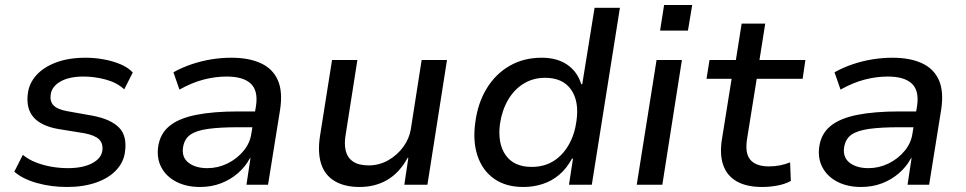

<svg xmlns="http://www.w3.org/2000/svg" viewBox="-20 -736 3850 765"><path d="M247 9Q183 9 126.5 -7Q70 -23 37 -52L71 -119Q94 -100 124 -88.5Q154 -77 186.5 -71.5Q219 -66 250 -66Q310 -66 347 -85.5Q384 -105 388 -137Q391 -165 374.5 -181Q358 -197 317 -205L212 -222Q144 -234 113.5 -269Q83 -304 91 -364Q96 -404 124.5 -436Q153 -468 203 -487Q253 -506 321 -506Q357 -506 393 -499.5Q429 -493 460 -480Q491 -467 509 -447L475 -380Q446 -407 401.5 -419Q357 -431 313 -431Q255 -431 220.5 -411Q186 -391 182 -359Q178 -332 193.5 -316Q209 -300 248 -293L349 -275Q422 -261 454.5 -227.5Q487 -194 478 -131Q473 -90 443 -58Q413 -26 362.5 -8.5Q312 9 247 9Z M777 9Q723 9 683 -11.5Q643 -32 623.5 -68Q604 -104 610 -150Q617 -202 654 -233Q691 -264 760 -278Q829 -292 930 -292H1012L1002 -229H928Q857 -229 809.5 -222.5Q762 -216 738 -199Q714 -182 709 -147Q704 -108 732 -87Q760 -66 806 -66Q848 -66 886 -84.5Q924 -103 950.5 -135Q977 -167 982 -207L1000 -314Q1009 -375 979 -403Q949 -431 883 -431Q838 -431 791.5 -419Q745 -407 695 -379L671 -448Q705 -467 743.5 -480Q782 -493 822 -499.5Q862 -506 902 -506Q972 -506 1019.5 -484Q1067 -462 1087 -416.5Q1107 -371 1096 -299L1048 0H962L978 -106H976Q958 -72 928 -46Q898 -20 860 -5.5Q822 9 777 9Z M1413 9Q1353 9 1313.5 -14.5Q1274 -38 1259.5 -83.5Q1245 -129 1255 -194L1303 -497H1404L1357 -198Q1351 -163 1357.5 -135.5Q1364 -108 1386.5 -92.5Q1409 -77 1449 -77Q1491 -77 1527 -97.5Q1563 -118 1587 -151Q1611 -184 1617 -222L1660 -497H1761L1683 0H1591L1607 -107H1604Q1572 -48 1523.5 -19.5Q1475 9 1413 9Z M2065 9Q1995 9 1948.5 -24Q1902 -57 1882.5 -115.5Q1863 -174 1874 -250Q1884 -326 1919.5 -384Q1955 -442 2011 -474Q2067 -506 2138 -506Q2200 -506 2240.5 -478Q2281 -450 2296 -400L2300 -401L2349 -705H2450L2338 0H2247L2263 -104H2259Q2238 -65 2208.5 -40Q2179 -15 2142.5 -3Q2106 9 2065 9ZM2098 -71Q2148 -71 2185 -94Q2222 -117 2246 -159Q2270 -201 2277 -255Q2288 -333 2255 -379.5Q2222 -426 2152 -426Q2104 -426 2066 -402.5Q2028 -379 2004 -337.5Q1980 -296 1972 -242Q1962 -164 1995 -117.5Q2028 -71 2098 -71Z M2610 -614 2626 -716H2738L2721 -614ZM2517 0 2596 -497H2697L2619 0Z M3017 9Q2955 9 2916 -13Q2877 -35 2862 -77Q2847 -119 2856 -178L2895 -422H2795L2807 -497H2912L2935 -642H3029L3006 -497H3189L3178 -422H2995L2957 -185Q2947 -126 2969.5 -99.5Q2992 -73 3044 -73Q3066 -73 3087 -77Q3108 -81 3128 -89L3131 -15Q3107 -2 3076.5 3.5Q3046 9 3017 9Z M3411 9Q3357 9 3317 -11.5Q3277 -32 3257.5 -68Q3238 -104 3244 -150Q3251 -202 3288 -233Q3325 -264 3394 -278Q3463 -292 3564 -292H3646L3636 -229H3562Q3491 -229 3443.5 -222.5Q3396 -216 3372 -199Q3348 -182 3343 -147Q3338 -108 3366 -87Q3394 -66 3440 -66Q3482 -66 3520 -84.5Q3558 -103 3584.5 -135Q3611 -167 3616 -207L3634 -314Q3643 -375 3613 -403Q3583 -431 3517 -431Q3472 -431 3425.5 -419Q3379 -407 3329 -379L3305 -448Q3339 -467 3377.5 -480Q3416 -493 3456 -499.5Q3496 -506 3536 -506Q3606 -506 3653.5 -484Q3701 -462 3721 -416.5Q3741 -371 3730 -299L3682 0H3596L3612 -106H3610Q3592 -72 3562 -46Q3532 -20 3494 -5.5Q3456 9 3411 9Z"/></svg>

Font: Nunito Sans 7pt Medium
Style: Italic
Weight: 500
Italic angle: -9°
Designer: Vernon Adams
Foundry: Vernon Adams
Version: Version 3.101;gftools[0.9.27]